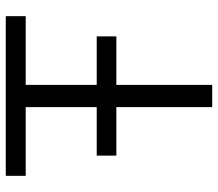

<svg xmlns="http://www.w3.org/2000/svg" viewBox="-65 -690 755 665"><g transform="rotate(-90 312.5 -357.5)"><path d="M351 0H274V-656H351ZM589 -646H36V-715H589ZM519 -332H106V-400H519Z"/></g></svg>

Font: Wix Madefor Display
Style: Regular
Weight: 400
Designer: Dalton Maag Ltd
Foundry: Dalton Maag Ltd
Version: Version 3.100